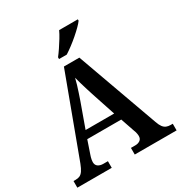

<svg xmlns="http://www.w3.org/2000/svg" viewBox="-211 -1080 1157 1228"><g transform="rotate(-30 367.5 -465.5)"><path d="M2 0V-49H17Q36 -49 49 -55Q62 -61 73 -77Q84 -93 96 -124L315 -714H429L645 -114Q654 -88 664.5 -74Q675 -60 688.5 -54.5Q702 -49 719 -49H735V0H426V-49H459Q479 -49 493.5 -59Q508 -69 508 -91Q508 -98 506.5 -105.5Q505 -113 503.5 -119.5Q502 -126 499 -132L463 -237H212L180 -143Q177 -135 174.5 -126Q172 -117 170.5 -108Q169 -99 169 -92Q169 -70 184 -59.5Q199 -49 222 -49H256V0ZM232 -293H443L387 -462Q379 -487 370.5 -514Q362 -541 354.5 -567Q347 -593 341 -616Q336 -594 328.5 -569.5Q321 -545 312.5 -519.5Q304 -494 295 -468ZM312 -784Q327 -803 344.5 -829Q362 -855 378.5 -882Q395 -909 405 -931H543V-921Q534 -908 514 -888Q494 -868 468.5 -846Q443 -824 417 -804.5Q391 -785 369 -771H312Z"/></g></svg>

Font: Noto Serif Kannada SemiBold
Style: Regular
Weight: 600
Version: Version 2.003